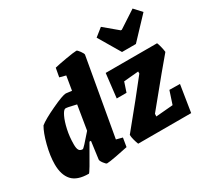

<svg xmlns="http://www.w3.org/2000/svg" viewBox="-146 -921 1213 1139"><g transform="rotate(-30 461.0 -351.0)"><path d="M495 -615 402 -88 444 -77 434 -17Q403 -10 352.5 -0.5Q302 9 286 9Q280 9 266.5 -9Q253 -27 254 -36L270 -155H260L250 -138Q168 8 162 8Q83 8 48.5 -30.5Q14 -69 14 -141Q14 -198 32 -268Q50 -338 72 -375Q103 -400 181 -436.5Q259 -473 281 -473Q288 -473 321 -468L337 -564L295 -575L306 -635Q334 -642 389.5 -651.5Q445 -661 462 -661Q468 -661 482 -641.5Q496 -622 495 -615ZM280 -218 307 -383Q243 -399 233 -397Q221 -394 206.5 -364Q192 -334 181.5 -286.5Q171 -239 171 -187Q171 -159 178.5 -147.5Q186 -136 203 -136Q210 -136 280 -218ZM824 -184 896 -183 867 0H504Q498 -15 492.5 -35.5Q487 -56 487 -70Q634 -249 718 -357V-371L617 -362L595 -296H528L547 -460H899Q903 -452 908.5 -431Q914 -410 916 -391L833 -292Q759 -203 679 -104L678 -86L795 -96ZM605 -668 659 -711 751 -634H758L876 -711L922 -661L788 -519H693Z"/></g></svg>

Font: Grenze ExtraBold
Style: Italic
Weight: 800
Italic angle: -10°
Designer: Renata Polastri
Foundry: Omnibus-Type
Version: Version 1.002; ttfautohint (v1.8)